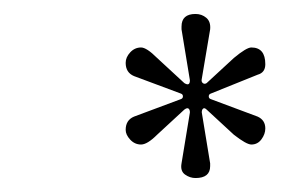

<svg xmlns="http://www.w3.org/2000/svg" viewBox="-20 -706 404 275"><path d="M260 -451Q252 -451 245 -456Q238 -461 240 -472L252 -545Q252 -549 250 -550.5Q248 -552 244 -549L205 -513Q191 -499 182 -499Q173 -499 166.5 -506Q160 -513 160 -520Q160 -534 172 -539L239 -564Q242 -565 242 -568Q242 -571 239 -572L172 -597Q160 -602 160 -616Q160 -624 166.5 -631Q173 -638 182 -638Q190 -638 205 -623L244 -587Q252 -582 252 -591L240 -664V-668Q240 -686 260 -686Q269 -686 275.5 -680.5Q282 -675 281 -664L269 -593Q268 -589 270.5 -587Q273 -585 276 -587L315 -623Q333 -638 340 -638Q360 -638 360 -614Q360 -602 349 -599L282 -572Q279 -571 279 -568Q279 -565 282 -564L349 -539Q360 -534 360 -522Q360 -514 354.5 -506.5Q349 -499 340 -499Q333 -499 315 -513L276 -549Q273 -552 271 -550.5Q269 -549 269 -545L281 -472V-468Q281 -451 260 -451Z"/></svg>

Font: HK Venetian
Style: Italic
Weight: 400
Italic angle: -12°
Version: Version 1.000;PS 001.000;hotconv 1.0.88;makeotf.lib2.5.64775